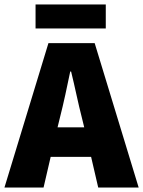

<svg xmlns="http://www.w3.org/2000/svg" viewBox="-30 -844 644 864"><path d="M-10 0 188 -650H396L594 0H412L380 -138H198L166 0ZM240 -316 229 -271H349L338 -316Q326 -363 314 -418Q302 -473 290 -522H286Q276 -473 264 -418Q252 -363 240 -316ZM130 -716V-824H446V-716Z"/></svg>

Font: Assistant ExtraBold
Style: Regular
Weight: 800
Designer: Hebrew By Ben Nathan, Latin by Paul Hunt
Version: Version 3.000